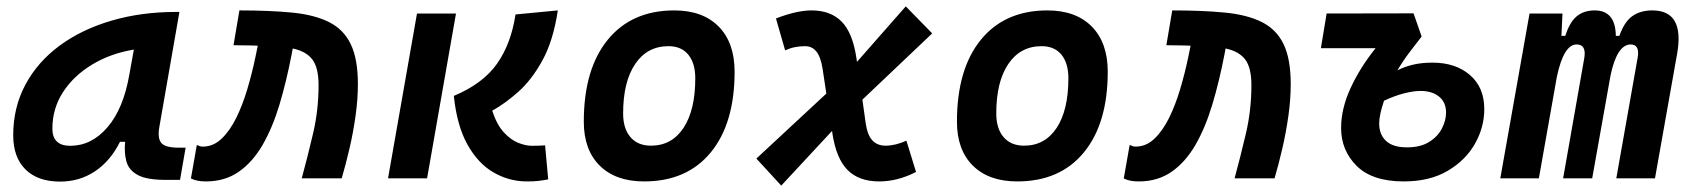

<svg xmlns="http://www.w3.org/2000/svg" viewBox="-20 -560 5313 603"><path d="M168.9 10.3Q98.6 10.3 60.1 -27.8Q21.5 -65.9 21.5 -135.3Q21.5 -223.1 60.1 -294.7Q98.6 -366.2 167.7 -417Q236.8 -467.8 330.1 -495.1Q423.3 -522.5 532.2 -522.5H543.5L480.5 -161.6Q474.1 -125.5 486.8 -110.8Q499.5 -96.2 541 -96.2H563L545.4 4.9H499.5Q440.4 4.9 412.4 -10.5Q384.3 -25.9 377 -53Q369.6 -80.1 373 -114.7H356.9Q327.1 -54.7 278.6 -22.2Q230 10.3 168.9 10.3ZM200.7 -102.1Q267.6 -102.1 317.6 -160.4Q367.7 -218.8 386.2 -325.7L400.4 -404.3Q326.7 -392.1 268.8 -356.9Q210.9 -321.8 177.7 -270.3Q144.5 -218.8 144.5 -156.2Q144.5 -102.1 200.7 -102.1Z M927.7 0Q946.3 -68.4 963.4 -141.4Q980.5 -214.4 980.5 -292.5Q980.5 -347.7 960.9 -373.3Q941.4 -398.9 899.4 -407.7L896 -389.6Q879.9 -305.7 858.2 -232.9Q836.4 -160.2 805.2 -105.7Q773.9 -51.3 730.2 -20.8Q686.5 9.8 626.5 9.8Q613.3 9.8 602.1 7.8Q590.8 5.9 579.6 0.5L598.1 -104.5Q605 -102.5 607.4 -101.1Q609.9 -99.6 617.2 -99.6Q649.9 -99.6 676 -124.5Q702.1 -149.4 722.2 -190.2Q742.2 -231 756.8 -280.3Q771.5 -329.6 781.7 -378.4L789.6 -416.5Q780.3 -417 770.3 -417.2Q760.3 -417.5 750 -417.5Q741.2 -417.5 732.2 -417.7Q723.1 -418 713.4 -418L731.9 -527.3Q827.1 -527.3 897.2 -520.5Q967.3 -513.7 1013.2 -490.7Q1059.1 -467.8 1081.5 -421.4Q1104 -375 1104 -295.9Q1104 -248.5 1096.7 -196.3Q1089.4 -144 1077.6 -93.5Q1065.9 -43 1053.2 0Z M1635.3 9.8Q1578.6 9.8 1529.8 -18.6Q1481 -46.9 1448 -106.2Q1415 -165.5 1405.3 -258.8Q1497.1 -297.4 1541 -359.9Q1585 -422.4 1599.1 -514.6L1731.9 -527.3Q1717.8 -433.1 1684.1 -371.3Q1650.4 -309.6 1608.2 -272Q1565.9 -234.4 1525.9 -212.4Q1540 -168.9 1561.8 -145Q1583.5 -121.1 1607.2 -111.6Q1630.9 -102.1 1650.4 -102.1Q1666 -102.1 1673.1 -102.5Q1680.2 -103 1691.9 -103.5L1701.7 3.4Q1686.5 6.3 1671.6 8.1Q1656.7 9.8 1635.3 9.8ZM1198.7 0 1289.6 -517.6H1412.1L1321.3 0Z M2002.9 9.8Q1913.6 9.8 1863.5 -39.8Q1813.5 -89.4 1813.5 -177.7Q1813.5 -342.8 1888.7 -435.1Q1963.9 -527.3 2097.7 -527.3Q2187 -527.3 2237.1 -476.6Q2287.1 -425.8 2287.1 -335Q2287.1 -172.4 2212.2 -81.3Q2137.2 9.8 2002.9 9.8ZM2024.4 -102.5Q2089.8 -102.5 2126.7 -158.4Q2163.6 -214.4 2163.6 -314Q2163.6 -361.8 2141.6 -388.4Q2119.6 -415 2079.6 -415Q2012.7 -415 1974.9 -359.1Q1937 -303.2 1937 -203.6Q1937 -156.2 1960 -129.4Q1982.9 -102.5 2024.4 -102.5Z M2433.6 22.9 2355.5 -62 2575.2 -266.1 2563.5 -343.8Q2557.6 -381.3 2543.9 -398.2Q2530.3 -415 2508.8 -415Q2492.2 -415 2477.3 -412.1Q2462.4 -409.2 2445.8 -401.9L2417 -502Q2482.4 -527.3 2528.8 -527.3Q2588.9 -527.3 2623.5 -491.9Q2658.2 -456.5 2669.9 -376.5L2671.4 -365.7L2824.7 -540L2907.7 -455.1L2688.5 -247.1L2698.7 -173.8Q2704.1 -136.2 2719.5 -119.4Q2734.9 -102.5 2761.2 -102.5Q2792 -102.5 2826.7 -118.2L2856.9 -20Q2799.3 9.8 2741.2 9.8Q2677.7 9.8 2642.1 -25.9Q2606.4 -61.5 2594.2 -141.1L2593.3 -148.9Z M3174.8 9.8Q3085.4 9.8 3035.4 -39.8Q2985.4 -89.4 2985.4 -177.7Q2985.4 -342.8 3060.5 -435.1Q3135.7 -527.3 3269.5 -527.3Q3358.9 -527.3 3408.9 -476.6Q3459 -425.8 3459 -335Q3459 -172.4 3384 -81.3Q3309.1 9.8 3174.8 9.8ZM3196.3 -102.5Q3261.7 -102.5 3298.6 -158.4Q3335.4 -214.4 3335.4 -314Q3335.4 -361.8 3313.5 -388.4Q3291.5 -415 3251.5 -415Q3184.6 -415 3146.7 -359.1Q3108.9 -303.2 3108.9 -203.6Q3108.9 -156.2 3131.8 -129.4Q3154.8 -102.5 3196.3 -102.5Z M3857.4 0Q3876 -68.4 3893.1 -141.4Q3910.2 -214.4 3910.2 -292.5Q3910.2 -347.7 3890.6 -373.3Q3871.1 -398.9 3829.1 -407.7L3825.7 -389.6Q3809.6 -305.7 3787.8 -232.9Q3766.1 -160.2 3734.9 -105.7Q3703.6 -51.3 3659.9 -20.8Q3616.2 9.8 3556.2 9.8Q3543 9.8 3531.7 7.8Q3520.5 5.9 3509.3 0.5L3527.8 -104.5Q3534.7 -102.5 3537.1 -101.1Q3539.6 -99.6 3546.9 -99.6Q3579.6 -99.6 3605.7 -124.5Q3631.8 -149.4 3651.9 -190.2Q3671.9 -231 3686.5 -280.3Q3701.2 -329.6 3711.4 -378.4L3719.2 -416.5Q3710 -417 3700 -417.2Q3689.9 -417.5 3679.7 -417.5Q3670.9 -417.5 3661.9 -417.7Q3652.8 -418 3643.1 -418L3661.6 -527.3Q3756.8 -527.3 3826.9 -520.5Q3897 -513.7 3942.9 -490.7Q3988.8 -467.8 4011.2 -421.4Q4033.7 -375 4033.7 -295.9Q4033.7 -248.5 4026.4 -196.3Q4019 -144 4007.3 -93.5Q3995.6 -43 3982.9 0Z M4388.7 9.8Q4290 9.8 4241 -38.8Q4191.9 -87.4 4191.9 -158.2Q4191.9 -218.8 4221.7 -283.4Q4251.5 -348.1 4300.3 -408.7H4128.4L4146.5 -517.6L4419.4 -518.1L4444.8 -445.3Q4425.8 -420.9 4406 -394.8Q4386.2 -368.7 4368.7 -338.9Q4389.6 -350.1 4417 -356.7Q4444.3 -363.3 4479 -363.3Q4551.3 -363.3 4596.4 -324.5Q4641.6 -285.6 4641.6 -217.3Q4641.6 -160.2 4612.1 -108.2Q4582.5 -56.2 4526.1 -23.2Q4469.7 9.8 4388.7 9.8ZM4326.7 -243.7Q4311.5 -198.7 4311.5 -172.4Q4311.5 -137.2 4333.3 -117.2Q4355 -97.2 4398.9 -97.2Q4441.4 -97.2 4468.5 -114.3Q4495.6 -131.3 4508.5 -156.5Q4521.5 -181.6 4521.5 -206.5Q4521.5 -238.8 4499.5 -256.6Q4477.5 -274.4 4441.4 -274.4Q4419.9 -274.4 4390.6 -267.1Q4361.3 -259.8 4326.7 -243.7Z M4887.2 -517.6 4883.8 -447.3H4896Q4909.7 -490.7 4932.1 -509Q4954.6 -527.3 4988.3 -527.3Q5053.7 -527.3 5054.7 -447.3H5065.9Q5081.1 -491.2 5106.4 -509.3Q5131.8 -527.3 5169.4 -527.3Q5271.5 -527.3 5247.1 -390.6L5177.7 0H5056.2L5123 -377.4Q5130.9 -420.4 5101.6 -420.4Q5058.6 -420.4 5038.1 -323.2L4980.5 0H4889.2L4955.6 -377.4Q4962.9 -420.4 4931.6 -420.4Q4891.1 -420.4 4869.6 -319.3L4813 0H4691.9L4783.7 -517.6Z"/></svg>

Font: Cascadia Code NF SemiBold
Style: Italic
Weight: 600
Italic angle: -10°
Monospace: yes
Designer: Aaron Bell
Foundry: Saja Typeworks
Version: Version 2404.023; ttfautohint (v1.8.4)